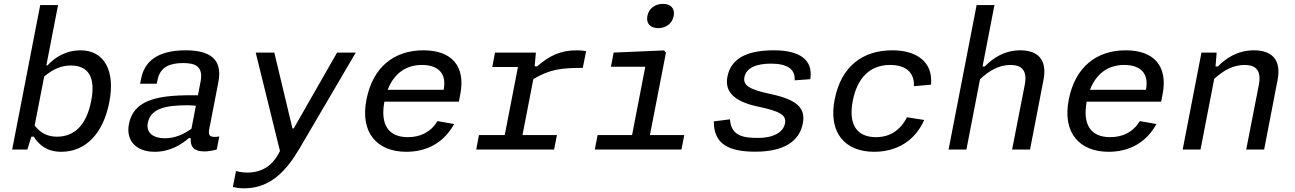

<svg xmlns="http://www.w3.org/2000/svg" viewBox="-20 -792 6860 1017"><path d="M559 -251C591 -414 535 -525.5 406 -525.5C332.5 -525.5 273 -491 231.5 -445.5H225.5L287.5 -765H193L44.5 0H125L146 -68H158.5C188.5 -22.5 229.5 12 305.5 12C432.5 12 527 -84 559 -251ZM163.5 -127 214 -386.5C264 -429.5 309.5 -445 355.5 -445C449 -445 487.5 -382 463 -257.5C438.5 -130 374 -68 282.5 -68C237 -68 197.5 -83.5 163.5 -127Z M963.5 -525.5C810.5 -525.5 744.5 -463.5 727.5 -375.5L722 -348.5H810L815 -370.5C829 -439 882 -457.5 947.5 -458C1015.5 -458.5 1058.5 -440 1042 -357.5L1028.5 -287.5C842 -289 690.5 -276.5 663 -135C645.5 -45.5 703 12 799 12C881 12 941 -26.5 980.5 -60.5H990.5C987 -21 1001.5 10 1062 10C1081 10 1103 7 1128 0L1141.5 -69C1093 -62 1081 -71.5 1088.5 -108.5L1136.5 -356.5C1161 -481 1089 -525.5 963.5 -525.5ZM763 -141C776.5 -212 846 -234.5 971 -234.5C985.5 -234.5 1001.5 -233.5 1017.5 -232L994 -110C952 -80 906.5 -59.5 852.5 -59.5C790.5 -59.5 753 -90 763 -141Z M1213.5 198.5C1231 202.5 1249.5 205.5 1273 205.5C1412.5 205.5 1496.5 113.5 1568 -8L1864.5 -513.5H1765.5L1536 -112H1529L1433 -513.5H1334.5L1463 8L1450.5 30.5C1423.5 76 1377 122 1290.5 122C1267.5 122 1248.5 119 1230 114Z M1921 -264C1886.5 -88 1978.5 12 2132 12C2245 12 2332.5 -39 2385.5 -135L2297.5 -150.5C2261.5 -92 2207 -65.5 2140.5 -65.5C2040 -65.5 1993 -128.5 2016 -253.5H2410.5L2418 -292C2447.5 -442.5 2372 -525.5 2223 -525.5C2068.5 -525.5 1954.5 -437.5 1921 -264ZM2033.5 -316.5C2067 -403.5 2131 -448 2215 -448C2295.5 -448 2348 -408 2330 -316.5Z M2818.5 -513.5H2602L2587.5 -437H2723.5L2653.5 -76.5H2517L2502.5 0H2915L2930 -76.5H2747.5L2805 -373C2892 -425 2953.5 -432.5 3067 -432.5L3084.5 -521C3069.5 -524 3054 -525.5 3035.5 -525.5C2946 -525.5 2889 -495.5 2825 -440.5H2812Z M3130.5 0H3589.5L3604.5 -76.5H3422.5L3507.5 -513L3497 -525L3230.5 -513.5L3216 -438.5H3398L3328 -76.5H3145.5ZM3466.5 -643C3507.5 -643 3541 -667.5 3548.5 -707.5C3556.5 -747.5 3532.5 -771.5 3491.5 -771.5C3450 -771.5 3417 -747.5 3409 -707.5C3401.5 -667.5 3425 -643 3466.5 -643Z M4079.5 -525.5C3924.5 -525.5 3850.5 -475.5 3833 -385.5C3817 -304.5 3872 -254 3990.5 -228.5C4107.5 -203.5 4147.5 -184.5 4138 -138.5C4130.5 -97.5 4087 -61.5 3994.5 -61.5C3920.5 -61.5 3852.5 -70 3846.5 -160L3761 -149C3760.5 -29 3839 11.5 3981 11.5C4132 11.5 4214 -43 4232.5 -138.5C4249.5 -224 4193.5 -266 4061.5 -294C3951.5 -317.5 3914.5 -338.5 3923 -383.5C3933 -432.5 3986 -455 4063.5 -455C4150.5 -455 4194 -425 4189 -366.5L4272 -372.5C4288.5 -476.5 4214.5 -525.5 4079.5 -525.5Z M4875.5 -156.5 4784 -171C4749 -101.5 4693 -65.5 4620 -65.5C4522 -65.5 4472 -128 4497 -258C4521 -381 4589 -448 4694.5 -448C4771 -448 4824 -414.5 4821 -335.5L4911.5 -343.5C4923 -467 4832 -525.5 4706.5 -525.5C4552 -525.5 4436 -443.5 4401 -264.5C4366.5 -87 4457.5 12 4610 12C4727 12 4825 -43 4875.5 -156.5Z M5099 0 5171 -372C5218.5 -417.5 5271.5 -448 5332.5 -448C5384.5 -448 5424 -426 5408 -342.5L5341 0H5436L5507 -367.5C5529 -479 5474.5 -525.5 5384.5 -525.5C5299.5 -525.5 5238.5 -483.5 5196.5 -440H5184.5L5247.5 -765H5153L5004.5 0Z M5641 -264C5606.5 -88 5698.5 12 5852 12C5965 12 6052.5 -39 6105.5 -135L6017.5 -150.5C5981.5 -92 5927 -65.5 5860.5 -65.5C5760 -65.5 5713 -128.5 5736 -253.5H6130.5L6138 -292C6167.5 -442.5 6092 -525.5 5943 -525.5C5788.5 -525.5 5674.5 -437.5 5641 -264ZM5753.5 -316.5C5787 -403.5 5851 -448 5935 -448C6015.5 -448 6068 -408 6050 -316.5Z M6676 0 6747 -367.5C6769 -479 6713.5 -525.5 6622 -525.5C6535 -525.5 6473.5 -483.5 6431 -440H6418.5L6424.5 -513.5H6344L6244.5 0H6339L6411.5 -374C6459 -418.5 6512.5 -448 6572.5 -448C6624.5 -448 6664 -426 6648 -342.5L6581 0Z"/></svg>

Font: Monaspace Neon
Style: Italic
Weight: 400
Italic angle: -11°
Designer: Riley Cran & the Lettermatic Team
Foundry: Lettermatic
Version: Version 1.200 (Monaspace Neon)